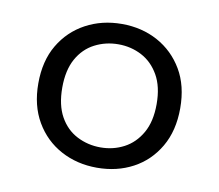

<svg xmlns="http://www.w3.org/2000/svg" viewBox="-54 -779 593 521"><g transform="rotate(10 242.5 -519.0)"><path d="M243 -321Q188 -321 143.5 -345Q99 -369 73 -413.5Q47 -458 47 -519Q47 -581 73 -625Q99 -669 143.5 -693Q188 -717 243 -717Q298 -717 342 -693Q386 -669 412 -625Q438 -581 438 -519Q438 -457 412 -412.5Q386 -368 342 -344.5Q298 -321 243 -321ZM243 -377Q278 -377 307.5 -392.5Q337 -408 355 -439.5Q373 -471 373 -519Q373 -567 355 -598.5Q337 -630 307.5 -645.5Q278 -661 243 -661Q208 -661 178 -645.5Q148 -630 130.5 -598.5Q113 -567 113 -519Q113 -471 130.5 -439.5Q148 -408 178 -392.5Q208 -377 243 -377Z"/></g></svg>

Font: TikTok Sans Light
Style: Regular
Weight: 300
Version: Version 4.000